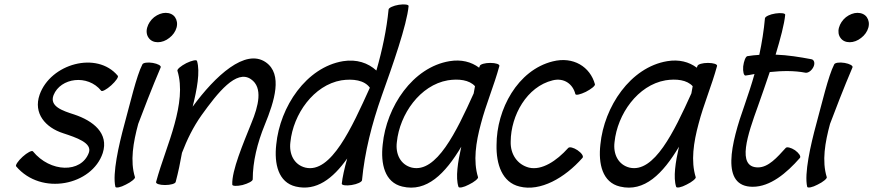

<svg xmlns="http://www.w3.org/2000/svg" viewBox="-20 -836 4011 882"><path d="M54 -72C170 65 403 15 452 -133C481 -224 408 -281 321 -310C268 -327 206 -347 226 -399C258 -479 383 -496 445 -419C449 -414 470 -425 491 -444C512 -463 526 -483 521 -488C425 -603 212 -543 162 -401C132 -315 189 -250 270 -224C330 -204 405 -180 388 -134C353 -40 211 -43 131 -141C126 -146 105 -135 84 -116C63 -97 50 -77 54 -72Z M791 -709C796 -727 793 -744 784 -757C775 -770 759 -777 741 -777C724 -777 705 -770 688 -757C672 -744 661 -727 656 -709C651 -691 654 -674 663 -662C672 -649 687 -642 705 -642C723 -642 742 -649 758 -662C774 -674 786 -691 791 -709ZM634 -540C607 -488 577 -358 552 -267C525 -168 496 -38 510 22C512 29 534 25 558 12C583 0 602 -16 600 -22C577 -96 592 -182 615 -267C632 -313 681 -440 718 -526C722 -534 705 -543 682 -547C659 -551 637 -548 634 -540Z M795 -511C818 -437 805 -351 782 -267C758 -178 721 -89 697 0C695 8 713 14 738 14C763 14 785 8 787 0C799 -45 808 -89 816 -134C839 -194 867 -252 906 -307C980 -410 1066 -519 1133 -472C1189 -434 1167 -348 1135 -271C1097 -176 1044 -52 1047 12C1047 19 1068 20 1094 14C1120 7 1141 -4 1141 -12C1141 -93 1162 -179 1196 -262C1241 -372 1280 -495 1201 -550C1107 -615 969 -488 865 -346C885 -425 900 -507 885 -556C883 -563 861 -558 836 -546C811 -533 793 -518 795 -511Z M1765 -792C1756 -700 1736 -606 1709 -512C1671 -547 1618 -565 1556 -555C1387 -527 1266 -346 1249 -172C1239 -84 1258 2 1339 21C1433 43 1509 -15 1575 -108C1562 -62 1553 -21 1550 8C1550 15 1570 18 1595 14C1621 10 1642 0 1643 -8C1655 -136 1688 -267 1734 -397C1783 -534 1849 -721 1857 -808C1858 -815 1838 -818 1812 -814C1787 -810 1765 -800 1765 -792ZM1383 -66C1331 -79 1307 -128 1314 -183C1327 -312 1421 -445 1548 -467C1602 -475 1654 -468 1679 -433C1596 -250 1501 -38 1383 -66Z M2176 -22C2153 -96 2166 -182 2189 -267C2212 -356 2250 -444 2274 -533C2276 -541 2257 -547 2232 -547C2208 -547 2186 -541 2184 -533C2183 -531 2182 -528 2181 -525C2145 -552 2099 -564 2045 -555C1876 -527 1755 -346 1738 -172C1728 -84 1747 2 1828 21C1940 48 2025 -38 2099 -162C2083 -91 2072 -21 2086 22C2088 29 2110 25 2134 12C2159 0 2178 -16 2176 -22ZM1872 -66C1820 -79 1796 -128 1803 -183C1816 -312 1910 -445 2037 -467C2087 -475 2136 -469 2162 -440C2160 -429 2158 -418 2156 -407C2076 -230 1985 -40 1872 -66Z M2713 -449C2691 -529 2614 -578 2519 -554C2358 -514 2261 -334 2261 -170C2259 -83 2286 2 2367 21C2462 45 2574 -18 2656 -111C2662 -118 2652 -133 2633 -146C2615 -158 2596 -163 2590 -156C2537 -97 2469 -52 2410 -66C2356 -80 2324 -128 2326 -186C2327 -306 2400 -438 2519 -467C2572 -480 2612 -449 2623 -404C2625 -397 2646 -402 2671 -414C2696 -427 2715 -442 2713 -449Z M3176 -22C3153 -96 3166 -182 3189 -267C3212 -356 3250 -444 3274 -533C3276 -541 3257 -547 3232 -547C3208 -547 3186 -541 3184 -533C3183 -531 3182 -528 3181 -525C3145 -552 3099 -564 3045 -555C2876 -527 2755 -346 2738 -172C2728 -84 2747 2 2828 21C2940 48 3025 -38 3099 -162C3083 -91 3072 -21 3086 22C3088 29 3110 25 3134 12C3159 0 3178 -16 3176 -22ZM2872 -66C2820 -79 2796 -128 2803 -183C2816 -312 2910 -445 3037 -467C3087 -475 3136 -469 3162 -440C3160 -429 3158 -418 3156 -407C3076 -230 2985 -40 2872 -66Z M3405 -489C3418 -491 3432 -493 3446 -496C3433 -449 3417 -402 3401 -355C3337 -176 3289 22 3438 22C3518 22 3593 -40 3655 -111C3660 -118 3650 -133 3632 -146C3614 -158 3594 -163 3589 -156C3550 -113 3510 -67 3462 -67C3362 -67 3415 -219 3462 -349C3479 -397 3498 -451 3516 -505C3573 -511 3628 -512 3680 -502C3693 -500 3709 -512 3717 -529C3725 -546 3720 -562 3707 -564C3654 -574 3599 -583 3543 -585C3565 -658 3583 -725 3587 -768C3588 -775 3568 -778 3542 -774C3516 -770 3495 -760 3494 -752C3489 -697 3480 -640 3468 -584C3450 -583 3431 -581 3413 -578C3405 -576 3397 -555 3394 -531C3392 -506 3397 -488 3405 -489Z M3969 -709C3974 -727 3971 -744 3962 -757C3953 -770 3937 -777 3919 -777C3902 -777 3883 -770 3866 -757C3850 -744 3839 -727 3834 -709C3829 -691 3832 -674 3841 -662C3850 -649 3865 -642 3883 -642C3901 -642 3920 -649 3936 -662C3952 -674 3964 -691 3969 -709ZM3812 -540C3785 -488 3755 -358 3730 -267C3703 -168 3674 -38 3688 22C3690 29 3712 25 3736 12C3761 0 3780 -16 3778 -22C3755 -96 3770 -182 3793 -267C3810 -313 3859 -440 3896 -526C3900 -534 3883 -543 3860 -547C3837 -551 3815 -548 3812 -540Z"/></svg>

Font: Nupuram Condensed Oblique
Style: Regular
Weight: 400
Width: 3
Designer: Santhosh Thottingal (santhosh.thottingal@gmail.com)
Foundry: SMC
Version: Version 1.000